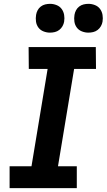

<svg xmlns="http://www.w3.org/2000/svg" viewBox="-20 -980 556 1000"><path d="M30 0V-114H144L228 -621H130L129 -735H479L480 -621H366L282 -114H380V0ZM440 -810Q423 -810 406.5 -816.5Q390 -823 380 -836.5Q370 -850 367.5 -867.5Q365 -885 368 -903Q370 -915 376 -926.5Q382 -938 392.5 -946Q403 -954 415.5 -957Q428 -960 441 -960Q458 -960 474.5 -953.5Q491 -947 501 -933.5Q511 -920 514 -902.5Q517 -885 514 -867Q512 -855 505.5 -843.5Q499 -832 488.5 -824Q478 -816 465.5 -813Q453 -810 440 -810ZM240 -810Q223 -810 206.5 -816.5Q190 -823 180 -836.5Q170 -850 167.5 -867.5Q165 -885 168 -903Q170 -915 176 -926.5Q182 -938 192.5 -946Q203 -954 215.5 -957Q228 -960 241 -960Q258 -960 274.5 -953.5Q291 -947 301 -933.5Q311 -920 314 -902.5Q317 -885 314 -867Q312 -855 305.5 -843.5Q299 -832 288.5 -824Q278 -816 265.5 -813Q253 -810 240 -810Z"/></svg>

Font: Iosevka Heavy Oblique
Style: Regular
Weight: 900
Italic angle: -9°
Monospace: yes
Designer: Belleve Invis
Foundry: Belleve Invis
Version: Version 32.5.0; ttfautohint (v1.8.4)